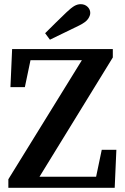

<svg xmlns="http://www.w3.org/2000/svg" viewBox="-20 -899 597 919"><path d="M20 0V-41L372 -611H126L99 -482H30L38 -664H520V-624L169 -53H440L467 -182H537L529 0ZM196 -740Q222 -766 247.5 -791Q273 -816 298 -840Q321 -862 336 -870.5Q351 -879 366 -879Q386 -879 399 -866.5Q412 -854 412 -837Q412 -824 401.5 -808.5Q391 -793 359 -777Q324 -760 289 -743Q254 -726 219 -709Z"/></svg>

Font: Source Serif 4 Semibold
Style: Regular
Weight: 600
Designer: Frank Grießhammer
Foundry: Adobe
Version: Version 4.005;hotconv 1.1.0;makeotfexe 2.6.0